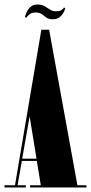

<svg xmlns="http://www.w3.org/2000/svg" viewBox="-30 -832 404 852"><path d="M-10 0V-10H36.5L153.5 -700H188L313.5 -10H353.5V0H103.5V-10H151L133.5 -118H67L48 -10H84.5V0ZM68.5 -128H132L101.5 -315.5ZM204 -746.5Q186 -746.5 175.8 -754Q165.5 -761.5 155.8 -769Q146 -776.5 128 -776.5Q109.5 -776.5 99 -767Q88.5 -757.5 87 -753L80.5 -756.5Q82.5 -764 88 -777.2Q93.5 -790.5 105 -801.2Q116.5 -812 136.5 -812Q155.5 -812 168 -804.5Q180.5 -797 192 -789.5Q203.5 -782 219 -782Q235.5 -782 243.8 -788Q252 -794 253.5 -799L260 -795.5Q258.5 -789.5 252.5 -777.8Q246.5 -766 234.8 -756.2Q223 -746.5 204 -746.5Z"/></svg>

Font: Imbue 100pt Black
Style: Regular
Weight: 900
Designer: Tyler Finck
Foundry: Etcetera Type Company
Version: Version 1.102; ttfautohint (v1.8.3)